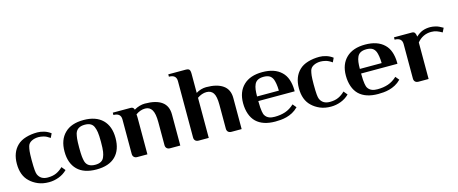

<svg xmlns="http://www.w3.org/2000/svg" viewBox="-43 -1349 4712 1974"><g transform="rotate(-15 2312.5 -362.0)"><path d="M491 -62Q453 -24 401.5 -4.5Q350 15 296 15Q230 15 180 -6.5Q130 -28 95 -62Q24 -128 24 -253Q24 -374 96 -443Q131 -477 187.5 -494Q244 -511 310 -511Q343 -511 380.5 -500Q418 -489 451 -464L430 -420Q393 -446 363 -453.5Q333 -461 310 -461Q268 -461 235.5 -444.5Q203 -428 194 -396Q191 -383 188.5 -371.5Q186 -360 184.5 -345Q183 -330 182 -308Q181 -286 181 -253Q181 -214 182 -188Q183 -162 184.5 -144Q186 -126 188.5 -115Q191 -104 194 -96Q221 -35 296 -35Q350 -35 388 -52.5Q426 -70 458 -102Z M802 -35Q876 -35 897 -88Q902 -101 906 -113.5Q910 -126 912.5 -143.5Q915 -161 916.5 -186Q918 -211 918 -248Q918 -285 916.5 -309.5Q915 -334 912.5 -351.5Q910 -369 906 -382Q902 -395 897 -408Q876 -461 802 -461Q719 -461 699 -396Q696 -382 693.5 -370Q691 -358 689.5 -342.5Q688 -327 687 -304.5Q686 -282 686 -248Q686 -214 687 -191.5Q688 -169 689.5 -153Q691 -137 693.5 -125Q696 -113 699 -100Q718 -35 802 -35ZM802 15Q669 15 600 -53Q530 -122 530 -248Q530 -373 601 -442Q670 -511 802 -511Q932 -511 1003 -442Q1073 -373 1073 -248Q1073 -121 1004 -53Q935 15 802 15Z M1346 0H1239Q1216 0 1203.5 -12.5Q1191 -25 1191 -46V-413Q1191 -481 1113 -481V-506H1303Q1324 -506 1334 -491Q1339 -483 1340 -477Q1367 -494 1397.5 -502.5Q1428 -511 1454 -511Q1573 -511 1634.5 -466.5Q1696 -422 1696 -331V0H1588Q1565 0 1552.5 -12.5Q1540 -25 1540 -46V-291Q1540 -382 1516 -421.5Q1492 -461 1444 -461Q1393 -461 1344 -426Q1345 -416 1345.5 -407Q1346 -398 1346 -389Z M2107 -511Q2222 -511 2285.5 -466.5Q2349 -422 2349 -331V0H2241Q2218 0 2205.5 -12.5Q2193 -25 2193 -46V-301Q2193 -391 2169 -426Q2145 -461 2097 -461Q2048 -461 1999 -427V0H1892Q1869 0 1856.5 -12.5Q1844 -25 1844 -46V-646Q1844 -714 1766 -714V-739H1956Q1976 -739 1987.5 -729Q1999 -719 1999 -681V-479Q2024 -495 2052.5 -503Q2081 -511 2107 -511Z M2821 -283Q2820 -327 2815 -356Q2810 -385 2803 -404Q2790 -435 2766.5 -448Q2743 -461 2705 -461Q2631 -461 2608 -410Q2597 -386 2593 -355.5Q2589 -325 2589 -283ZM2705 15Q2573 15 2503 -52Q2468 -86 2450 -138Q2432 -190 2432 -253Q2432 -374 2504 -443Q2575 -511 2705 -511Q2835 -511 2906 -443Q2941 -410 2958 -360.5Q2975 -311 2976 -251V-234H2589Q2589 -194 2591 -167.5Q2593 -141 2596 -123.5Q2599 -106 2602 -97Q2605 -88 2607 -84Q2616 -68 2627.5 -58.5Q2639 -49 2652.5 -43.5Q2666 -38 2681.5 -36Q2697 -34 2712 -34Q2774 -34 2824.5 -51Q2875 -68 2920 -110L2952 -71Q2922 -41 2890 -24Q2858 -7 2825.5 1.5Q2793 10 2762.5 12.5Q2732 15 2705 15Z M3493 -62Q3455 -24 3403.5 -4.5Q3352 15 3298 15Q3232 15 3182 -6.5Q3132 -28 3097 -62Q3026 -128 3026 -253Q3026 -374 3098 -443Q3133 -477 3189.5 -494Q3246 -511 3312 -511Q3345 -511 3382.5 -500Q3420 -489 3453 -464L3432 -420Q3395 -446 3365 -453.5Q3335 -461 3312 -461Q3270 -461 3237.5 -444.5Q3205 -428 3196 -396Q3193 -383 3190.5 -371.5Q3188 -360 3186.5 -345Q3185 -330 3184 -308Q3183 -286 3183 -253Q3183 -214 3184 -188Q3185 -162 3186.5 -144Q3188 -126 3190.5 -115Q3193 -104 3196 -96Q3223 -35 3298 -35Q3352 -35 3390 -52.5Q3428 -70 3460 -102Z M3915 -283Q3914 -327 3909 -356Q3904 -385 3897 -404Q3884 -435 3860.5 -448Q3837 -461 3799 -461Q3725 -461 3702 -410Q3691 -386 3687 -355.5Q3683 -325 3683 -283ZM3799 15Q3667 15 3597 -52Q3562 -86 3544 -138Q3526 -190 3526 -253Q3526 -374 3598 -443Q3669 -511 3799 -511Q3929 -511 4000 -443Q4035 -410 4052 -360.5Q4069 -311 4070 -251V-234H3683Q3683 -194 3685 -167.5Q3687 -141 3690 -123.5Q3693 -106 3696 -97Q3699 -88 3701 -84Q3710 -68 3721.5 -58.5Q3733 -49 3746.5 -43.5Q3760 -38 3775.5 -36Q3791 -34 3806 -34Q3868 -34 3918.5 -51Q3969 -68 4014 -110L4046 -71Q4016 -41 3984 -24Q3952 -7 3919.5 1.5Q3887 10 3856.5 12.5Q3826 15 3799 15Z M4339 0H4232Q4209 0 4196.5 -12.5Q4184 -25 4184 -46V-413Q4184 -481 4106 -481V-506H4296Q4320 -506 4328.5 -490Q4337 -474 4339 -451Q4376 -485 4411.5 -498Q4447 -511 4492 -511Q4515 -511 4547.5 -503.5Q4580 -496 4625 -469L4603 -425Q4573 -442 4547.5 -451.5Q4522 -461 4489 -461Q4399 -461 4339 -389Z"/></g></svg>

Font: Cafe24 Danjunghae
Style: Regular
Weight: 400
Designer: Cafe24 thkim, hmlim, mnelim, nhlee, sslee, sskim, smlim, yjkim, sdjeong, hskwak & 4IRTF
Foundry: Cafe24
Version: Version 1.000